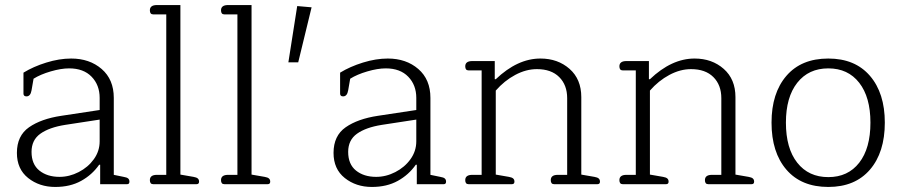

<svg xmlns="http://www.w3.org/2000/svg" viewBox="-20 -730 3570 761"><path d="M47 -124Q47 -192 95 -225.5Q143 -259 223 -271L375 -294V-342Q375 -393 343 -426Q311 -459 254 -459Q222 -459 181 -447Q140 -435 113 -418L105 -372Q101 -348 85 -348Q73 -348 73 -359V-442Q112 -466 163.5 -482Q215 -498 262 -498Q335 -498 383 -456.5Q431 -415 431 -342V-37L470 -29Q483 -27 488 -22.5Q493 -18 493 -10Q493 0 484 0H377V-77H373Q345 -37 301.5 -13Q258 11 199 11Q136 11 91.5 -24.5Q47 -60 47 -124ZM375 -170V-256L238 -235Q175 -225 140 -200Q105 -175 105 -128Q105 -79 136 -54Q167 -29 216 -29Q255 -29 292 -48Q329 -67 352 -99Q375 -131 375 -170Z M574 -16Q574 -37 602 -37H639V-673H587Q574 -673 574 -689Q574 -710 602 -710H695V-38L747 -29Q759 -27 764 -22.5Q769 -18 769 -10Q769 0 759 0H587Q574 0 574 -16Z M856 -16Q856 -37 884 -37H921V-673H869Q856 -673 856 -689Q856 -710 884 -710H977V-38L1029 -29Q1041 -27 1046 -22.5Q1051 -18 1051 -10Q1051 0 1041 0H869Q856 0 856 -16Z M1158 -706 1215 -701 1162 -483H1123Z M1302 -124Q1302 -192 1350 -225.5Q1398 -259 1478 -271L1630 -294V-342Q1630 -393 1598 -426Q1566 -459 1509 -459Q1477 -459 1436 -447Q1395 -435 1368 -418L1360 -372Q1356 -348 1340 -348Q1328 -348 1328 -359V-442Q1367 -466 1418.5 -482Q1470 -498 1517 -498Q1590 -498 1638 -456.5Q1686 -415 1686 -342V-37L1725 -29Q1738 -27 1743 -22.5Q1748 -18 1748 -10Q1748 0 1739 0H1632V-77H1628Q1600 -37 1556.5 -13Q1513 11 1454 11Q1391 11 1346.5 -24.5Q1302 -60 1302 -124ZM1630 -170V-256L1493 -235Q1430 -225 1395 -200Q1360 -175 1360 -128Q1360 -79 1391 -54Q1422 -29 1471 -29Q1510 -29 1547 -48Q1584 -67 1607 -99Q1630 -131 1630 -170Z M1824 -16Q1824 -37 1852 -37H1889V-451H1837Q1824 -451 1824 -467Q1824 -488 1852 -488H1941V-416H1945Q2031 -498 2122 -498Q2191 -498 2237.5 -457Q2284 -416 2284 -345V-38L2336 -29Q2348 -27 2353 -22.5Q2358 -18 2358 -10Q2358 0 2348 0H2176Q2163 0 2163 -16Q2163 -37 2191 -37H2228V-341Q2228 -393 2196.5 -424.5Q2165 -456 2108 -456Q2065 -456 2022 -433Q1979 -410 1945 -371V-38L1997 -29Q2009 -27 2014 -22.5Q2019 -18 2019 -10Q2019 0 2009 0H1837Q1824 0 1824 -16Z M2435 -16Q2435 -37 2463 -37H2500V-451H2448Q2435 -451 2435 -467Q2435 -488 2463 -488H2552V-416H2556Q2642 -498 2733 -498Q2802 -498 2848.5 -457Q2895 -416 2895 -345V-38L2947 -29Q2959 -27 2964 -22.5Q2969 -18 2969 -10Q2969 0 2959 0H2787Q2774 0 2774 -16Q2774 -37 2802 -37H2839V-341Q2839 -393 2807.5 -424.5Q2776 -456 2719 -456Q2676 -456 2633 -433Q2590 -410 2556 -371V-38L2608 -29Q2620 -27 2625 -22.5Q2630 -18 2630 -10Q2630 0 2620 0H2448Q2435 0 2435 -16Z M3038 -244Q3038 -361 3097 -429.5Q3156 -498 3263 -498Q3369 -498 3428 -429.5Q3487 -361 3487 -244Q3487 -126 3428 -57.5Q3369 11 3263 11Q3156 11 3097 -57.5Q3038 -126 3038 -244ZM3430 -244Q3430 -345 3385.5 -402Q3341 -459 3263 -459Q3185 -459 3140 -402Q3095 -345 3095 -244Q3095 -142 3140 -85Q3185 -28 3263 -28Q3341 -28 3385.5 -85Q3430 -142 3430 -244Z"/></svg>

Font: Maitree Light
Style: Regular
Weight: 300
Designer: CadsonDemak Team
Foundry: CadsonDemak
Version: Version 1.001